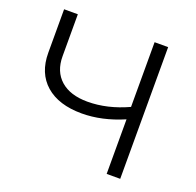

<svg xmlns="http://www.w3.org/2000/svg" viewBox="-123 -830 978 959"><g transform="rotate(20 365.5 -350.0)"><path d="M612 -700V0H540V-290Q426 -241 319 -241Q196 -241 127.5 -301Q59 -361 59 -469V-700H132V-477Q132 -396 183 -351Q234 -306 326 -306Q431 -306 540 -356V-700Z"/></g></svg>

Font: CMG Sans
Style: Regular
Weight: 400
Designer: Julieta Ulanovsky
Foundry: Julieta Ulanovsky
Version: Version 7.200